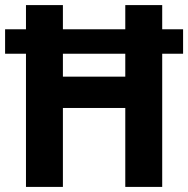

<svg xmlns="http://www.w3.org/2000/svg" viewBox="-21 -785 739 754"><path d="M81 -51H226V-361H471V-51H616V-574H698V-670H616V-765H471V-670H226V-765H81V-670H-1V-574H81ZM226 -484V-574H471V-484Z"/></svg>

Font: Noto Sans Tamil UI SemiCondensed
Style: Bold
Weight: 700
Width: 4
Designer: Jelle Bosma - Monotype Design Team
Foundry: Monotype Imaging Inc.
Version: Version 2.004